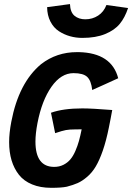

<svg xmlns="http://www.w3.org/2000/svg" viewBox="-20 -899 636 923"><path d="M390.1 -806.2Q424.3 -806.2 451.7 -824Q479 -841.8 491.7 -875L595.7 -860.4Q580.6 -814.5 555.7 -784.2Q530.8 -753.9 485.6 -735.4Q440.4 -716.8 376 -716.8Q344.7 -716.8 316.2 -724.9Q287.6 -732.9 262.7 -749.3Q237.8 -765.6 222.4 -795.4Q207 -825.2 206.5 -864.7L316.4 -879.4Q317.9 -839.8 338.4 -823Q358.9 -806.2 390.1 -806.2ZM519.5 -370.1Q517.1 -356.4 511.7 -328.1Q506.3 -299.8 503.4 -286.1Q490.7 -222.7 474.4 -175.5Q458 -128.4 440.4 -98.9Q422.9 -69.3 399.2 -49.1Q375.5 -28.8 353.5 -19Q331.5 -9.3 301.3 -1.5Q275.9 3.9 226.1 3.9Q173.8 3.9 134.3 -12.5Q94.7 -28.8 71 -58.8Q47.4 -88.9 35.6 -128.2Q23.9 -167.5 23.9 -215.8Q23.9 -258.8 34.2 -313Q69.8 -501 177.7 -590.8Q252.4 -648.4 349.6 -648.4H359.4Q516.6 -644.5 548.3 -522.9Q527.8 -513.2 485.8 -494.4Q443.8 -475.6 423.3 -466.3Q418.5 -510.7 399.4 -529.1Q380.4 -547.4 333.5 -547.4Q273.4 -547.4 227.3 -481.7Q181.2 -416 160.2 -307.6Q150.4 -256.3 150.4 -218.3Q150.4 -96.7 240.7 -96.7Q265.1 -96.7 284.9 -106.7Q304.7 -116.7 318.1 -132.6Q331.5 -148.4 342.3 -173.1Q353 -197.8 359.6 -221.7Q366.2 -245.6 372.6 -277.3Q367.2 -277.3 356.9 -277.1Q346.7 -276.9 341.3 -276.9Q314 -276.9 296.6 -273.7Q279.3 -270.5 245.1 -258.8Q241.7 -275.4 235.1 -308.1Q228.5 -340.8 225.1 -356.9Q283.7 -377.9 376 -377.9Q421.9 -377.9 519.5 -370.1Z"/></svg>

Font: Fantasque Sans Mono
Style: Bold Italic
Weight: 700
Italic angle: -11°
Monospace: yes
Designer: Jany Belluz
Version: Version 1.7.1